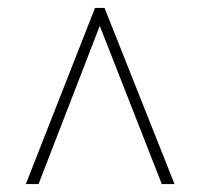

<svg xmlns="http://www.w3.org/2000/svg" viewBox="-20 -734 505 483"><path d="M45 -271 219 -714H243L419 -271H387L231 -669L77 -271Z"/></svg>

Font: Noto Serif Tamil Condensed Thin
Style: Regular
Weight: 100
Width: 3
Designer: Indian Type Foundry, Tom Grace, and the Monotype Design Team
Foundry: Monotype Imaging Inc.
Version: Version 2.004; ttfautohint (v1.8.4.7-5d5b)